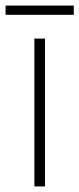

<svg xmlns="http://www.w3.org/2000/svg" viewBox="-41 -667 284 687"><path d="M223 -647H-21V-614H223ZM120 0V-529H82V0Z"/></svg>

Font: Noto Sans Devanagari UI SemiCondensed ExtraLight
Style: Regular
Weight: 200
Width: 4
Designer: Jelle Bosma - Monotype Design Team
Foundry: Monotype Imaging Inc.
Version: Version 2.004